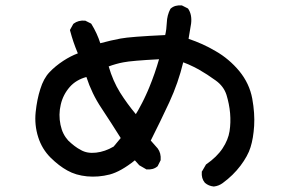

<svg xmlns="http://www.w3.org/2000/svg" viewBox="-20 -678 1040 702"><path d="M761.2 3.9Q742.7 2 729.5 -9.3L729 -9.8Q715.8 -25.4 717.8 -49.3V-50.8L718.8 -51.8L732.4 -75.2L732.9 -76.2L733.9 -77.1Q772.9 -104 793.9 -135.7Q804.2 -151.4 810.5 -167Q816.9 -182.6 819.3 -198.2Q824.2 -229.5 821.3 -264.2Q819.8 -281.2 816.4 -298.1Q813 -314.9 808.1 -331.1Q797.9 -362.8 768.6 -383.8Q737.8 -406.2 707 -423.8Q697.8 -428.7 688.2 -433.6Q678.7 -438.5 668.9 -442.6Q659.2 -446.8 649.9 -450.2Q631.8 -375 599.1 -304.2Q565.9 -232.9 531.2 -164.1L556.2 -135.7L556.6 -135.3Q569.3 -118.2 567.4 -93.3V-92.3L566.9 -91.3L557.1 -71.8L556.6 -70.3L555.7 -69.8Q547.9 -63 537.8 -60.3Q527.8 -57.6 516.1 -58.6H514.6L513.7 -59.6L490.2 -73.2L489.3 -73.7L488.8 -74.2L473.1 -91.8Q421.9 -50.8 381.3 -40Q339.4 -29.3 298.3 -33.2Q277.8 -35.2 259.8 -40.5Q241.7 -45.9 226.1 -54.7Q195.8 -71.3 165 -101.6Q149.4 -117.2 137.9 -136Q126.5 -154.8 119.6 -176.8Q105.5 -221.2 110.4 -268.1Q115.2 -314.5 127.4 -352.5Q133.3 -371.6 141.6 -387Q149.9 -402.3 160.6 -413.6Q181.6 -436 211.4 -455.6Q238.3 -473.1 264.6 -482.9Q255.4 -504.9 248.5 -525.1Q241.7 -545.4 236.3 -565.9L235.8 -568.4L236.8 -570.3L247.6 -589.8L248.5 -590.8L249.5 -591.8Q266.6 -604.5 290.5 -602.5H291.5L292.5 -602.1L312 -592.3L313.5 -591.3L314.5 -589.8Q335 -556.6 346.7 -520Q386.7 -530.8 420.9 -537.1Q456.5 -543.9 584 -549.8Q588.9 -570.8 589.8 -594.2Q590.8 -622.6 603 -645.5L604 -646.5L604.5 -647Q612.3 -653.8 622.3 -656.5Q632.3 -659.2 644 -658.2H645L646 -657.7L665.5 -647.9L667 -647L668 -646Q682.6 -624.5 678.7 -591.8L669.4 -536.1Q695.3 -527.3 719.7 -516.4Q744.1 -505.4 768.1 -491.2Q793 -477.1 814.9 -458.5Q836.9 -439.9 855 -418Q892.1 -372.6 902.3 -317.4Q912.1 -263.2 909.2 -217.5Q906.2 -171.9 896 -139.6Q891.1 -123.5 881.8 -106.7Q872.6 -89.8 859.4 -72.3Q832.5 -36.6 794.4 -8.8Q779.8 2 762.2 3.9H761.7ZM395.5 -142.1 421.4 -173.3Q387.2 -228 351.6 -281.7Q333.5 -308.6 319.6 -337.4Q305.7 -366.2 295.9 -396.5Q258.3 -386.2 235.4 -360.4Q210.4 -332 202.1 -295.4Q193.4 -258.8 201.2 -221.7Q203.1 -212.9 205.8 -204.6Q208.5 -196.3 212.2 -189.2Q215.8 -182.1 220.2 -175.8Q224.6 -169.4 229.5 -164.1Q240.7 -153.3 252.2 -144.5Q263.7 -135.7 275.9 -129.4Q298.8 -116.2 331.3 -119.9Q363.8 -123.5 395.5 -142.1ZM476.6 -260.7Q481 -267.6 484.9 -274.4Q488.8 -281.2 492.4 -288.3Q496.1 -295.4 499.8 -302.2Q503.4 -309.1 506.8 -316.2Q510.3 -323.2 513.4 -330.3Q516.6 -337.4 519.8 -344.5Q522.9 -351.6 525.9 -358.9Q536.1 -383.8 545.2 -409.9Q554.2 -436 561.5 -461.4Q461.4 -456.1 431.6 -450.2Q418 -447.8 404.1 -443.8Q390.1 -439.9 377.4 -435.1Q392.6 -382.3 418.9 -339.8Q444.8 -298.8 476.6 -260.7Z"/></svg>

Font: NaikaiFont
Style: SemiBold
Weight: 600
Version: Version 1.89